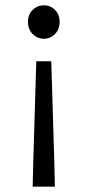

<svg xmlns="http://www.w3.org/2000/svg" viewBox="-20 -518 329 722"><path d="M102.8 183.9 105.1 90.3 116.4 -287.6H172.8L184.2 90.3L186.4 183.9ZM144.6 -372.3Q120.6 -372.3 102.8 -390.1Q85.1 -408 85.1 -435.8Q85.1 -463.4 102.8 -480.7Q120.6 -498.1 144.6 -498.1Q169.6 -498.1 186.9 -480.7Q204.2 -463.4 204.2 -435.8Q204.2 -408 186.9 -390.1Q169.6 -372.3 144.6 -372.3Z"/></svg>

Font: SourceSans3VF
Style: Regular
Weight: 200
Designer: Paul D. Hunt
Foundry: Adobe
Version: Version 3.052;hotconv 1.1.0;makeotfexe 2.6.0